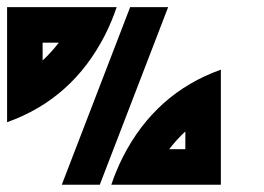

<svg xmlns="http://www.w3.org/2000/svg" viewBox="-20 -508 726 528"><path d="M149.9 0 337.9 -488.3H442.4L254.4 0ZM-0.5 -488.3V-171.9Q179.2 -235.8 269 -412.1Q288.1 -450.2 300.8 -488.3ZM97.2 -390.6H141.6Q121.1 -363.8 97.2 -341.8ZM587.4 -316.4Q407.7 -252.4 317.9 -76.2Q298.8 -38.1 286.1 0H587.4ZM489.7 -146.5V-97.7H445.3Q465.8 -124.5 489.7 -146.5Z"/></svg>

Font: Arounder
Style: Regular
Weight: 400
Designer: Maxim Raikov
Foundry: Maxim Raikov
Version: Version 1.00 March 23, 2021, initial release